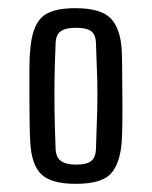

<svg xmlns="http://www.w3.org/2000/svg" viewBox="-20 -827 371 470"><path d="M165 -377Q106 -377 81.5 -400Q57 -423 54 -480Q53 -495 52.5 -525.5Q52 -556 52 -591Q52 -626 52 -657Q52 -688 54 -704Q58 -760 81 -783.5Q104 -807 164 -807Q227 -807 251 -782Q275 -757 278 -704Q279 -688 279 -657Q279 -626 279.5 -591Q280 -556 279.5 -525.5Q279 -495 278 -480Q274 -427 251.5 -402Q229 -377 165 -377ZM166 -424Q193 -424 204 -433.5Q215 -443 215 -466Q217 -517 218 -556Q219 -595 218 -633Q217 -671 215 -718Q215 -741 204 -750Q193 -759 166 -759Q140 -759 128 -750Q116 -741 116 -717Q114 -670 113.5 -632.5Q113 -595 113.5 -556Q114 -517 116 -466Q116 -443 128.5 -433.5Q141 -424 166 -424Z"/></svg>

Font: Big Shoulders Display Medium
Style: Regular
Weight: 500
Designer: Patric King
Foundry: XO Type Co
Version: Version 1.000; ttfautohint (v1.8.2)